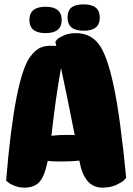

<svg xmlns="http://www.w3.org/2000/svg" viewBox="-20 -861 608 881"><path d="M290 -780Q290 -813 308.5 -827Q327 -841 364 -841Q438 -841 438 -780.5Q438 -720 364 -720Q290 -720 290 -780ZM189 -830Q263 -830 263 -769.5Q263 -709 189 -709Q115 -709 115 -769.5Q115 -830 189 -830ZM344 -124Q309 -120 260.5 -120Q212 -120 199 -123Q186 -56 162.5 -28Q139 0 92 0Q69 0 48 -8Q27 -16 18 -24L8 -32Q47 -502 118 -600Q144 -634 166 -642.5Q188 -651 207 -651Q226 -651 231 -650.5Q236 -650 238 -650L234 -670Q237 -674 242.5 -680.5Q248 -687 272 -698Q296 -709 328 -709Q394 -709 432.5 -659.5Q471 -610 501.5 -467.5Q532 -325 559 -45Q555 -40 547.5 -32.5Q540 -25 513.5 -12.5Q487 0 449 0Q366 0 344 -124ZM323 -241Q287 -423 260 -549Q235 -411 216 -238Q248 -242 283 -242Q318 -242 323 -241Z"/></svg>

Font: Chela One Cyrilic
Style: Regular
Weight: 400
Designer: Miguel Hernandez
Foundry: LatinoType
Version: Version 1.001